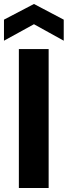

<svg xmlns="http://www.w3.org/2000/svg" viewBox="-22 -947 341 967"><path d="M73 0V-700H223V0ZM-2 -742V-848L149 -927L299 -848V-742L149 -825Z"/></svg>

Font: DM Sans 9pt Black
Style: Regular
Weight: 900
Version: Version 4.004;gftools[0.9.30]